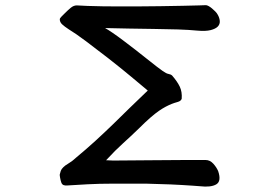

<svg xmlns="http://www.w3.org/2000/svg" viewBox="-20 -668 1040 729"><path d="M237.3 36.1Q229.5 37.1 222.7 35.2Q215.8 33.2 212.9 25.4Q210 17.6 208 5.9Q206.1 -5.9 207 -5.9Q210 -20.5 215.3 -27.3Q220.7 -34.2 228 -39.6Q235.4 -44.9 245.1 -50.8Q254.9 -56.6 267.6 -68.4Q307.6 -101.6 341.8 -132.8Q376 -164.1 408.7 -195.8Q441.4 -227.5 473.6 -259.3Q505.9 -291 541 -324.2Q516.6 -344.7 476.1 -378.4Q435.5 -412.1 391.1 -446.8Q346.7 -481.4 306.2 -511.7Q265.6 -542 241.2 -556.6Q224.6 -567.4 215.8 -575.7Q207 -584 207 -594.7Q207 -598.6 213.4 -605Q219.7 -611.3 226.6 -618.2Q238.3 -629.9 249 -638.7Q259.8 -647.5 271.5 -647.5Q285.2 -646.5 312.5 -645.5Q339.8 -644.5 372.1 -644Q404.3 -643.6 437.5 -643.6Q470.7 -643.6 495.1 -643.6Q541 -643.6 588.4 -644.5Q635.7 -645.5 673.8 -646Q711.9 -646.5 736.3 -647.5Q760.7 -648.4 761.7 -648.4Q765.6 -648.4 772 -645Q778.3 -641.6 784.7 -636.2Q791 -630.9 797.4 -624.5Q803.7 -618.2 806.6 -612.3Q813.5 -600.6 814.5 -588.4Q815.4 -576.2 807.1 -567.4Q798.8 -558.6 779.8 -553.7Q760.7 -548.8 728.5 -551.8Q699.2 -554.7 655.8 -556.2Q612.3 -557.6 564 -558.1Q515.6 -558.6 466.8 -559.6Q418 -560.5 378.9 -561.5Q389.6 -555.7 408.2 -543Q426.8 -530.3 448.7 -513.7Q470.7 -497.1 494.1 -479Q517.6 -460.9 538.1 -444.3Q558.6 -427.7 574.7 -415.5Q590.8 -403.3 597.7 -398.4Q611.3 -388.7 620.1 -387.2Q628.9 -385.7 633.8 -380.9Q653.3 -358.4 662.6 -338.9Q671.9 -319.3 669.9 -293Q667 -284.2 654.3 -280.8Q641.6 -277.3 631.8 -273.4Q620.1 -268.6 608.9 -262.7Q597.7 -256.8 583.5 -247.1Q569.3 -237.3 550.8 -221.2Q532.2 -205.1 506.8 -179.7Q476.6 -150.4 447.8 -124.5Q418.9 -98.6 382.8 -59.6Q393.6 -58.6 405.8 -58.6Q418 -58.6 432.6 -58.6Q497.1 -58.6 556.2 -59.6Q615.2 -60.5 682.6 -60.5H760.7Q777.3 -60.5 790 -46.4Q802.7 -32.2 808.6 -17.6Q821.3 20.5 800.8 32.2Q780.3 43.9 739.3 39.1L712.9 37.1Q671.9 34.2 627 32.2Q582 30.3 534.2 29.3H410.2Q356.4 29.3 312.5 31.7Q268.6 34.2 237.3 36.1Z"/></svg>

Font: JasonHandwriting4
Style: Regular
Weight: 400
Version: Version 1.01.21